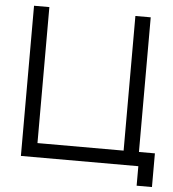

<svg xmlns="http://www.w3.org/2000/svg" viewBox="-56 -771 828 917"><g transform="rotate(5 358.0 -313.0)"><path d="M633 93.5V0H70V-720H143.5V-68H556.5V-713.5H630V-68H706.5V93.5Z"/></g></svg>

Font: Cns Manrope
Style: Regular
Weight: 400
Designer: Mikhail Sharanda
Foundry: Mikhail Sharanda
Version: Version 4.504